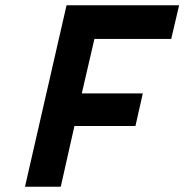

<svg xmlns="http://www.w3.org/2000/svg" viewBox="-20 -710 701 730"><path d="M233 -690H661L631 -562H339L291 -355H523L495 -231H263L211 0H75Z"/></svg>

Font: Panefresco 999wt
Style: Italic
Weight: 900
Version: Version 1.001